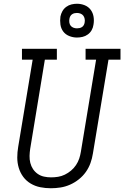

<svg xmlns="http://www.w3.org/2000/svg" viewBox="-20 -995 662 1023"><path d="M251 8Q222 8 194.5 2.5Q167 -3 143.5 -17Q120 -31 104 -52.5Q88 -74 80 -100.5Q72 -127 72 -155.5Q72 -184 77 -213L154 -677H97V-735H283V-677H219L141 -203Q138 -184 137.5 -164.5Q137 -145 141.5 -127Q146 -109 156 -94Q166 -79 181 -68.5Q196 -58 214.5 -54Q233 -50 252 -50Q271 -50 289.5 -53Q308 -56 325.5 -64.5Q343 -73 358.5 -86Q374 -99 385 -115.5Q396 -132 402 -150Q408 -168 411 -187L492 -677H436V-735H622V-677H558L475 -177Q471 -151 462 -126Q453 -101 437.5 -79Q422 -57 400 -39.5Q378 -22 353 -11Q328 0 302 4Q276 8 251 8ZM390 -795Q369 -795 349 -803Q329 -811 317 -827Q305 -843 302 -864Q299 -885 302 -907Q305 -922 312.5 -935.5Q320 -949 333 -958.5Q346 -968 361 -971.5Q376 -975 390 -975Q412 -975 431.5 -967Q451 -959 463 -943Q475 -927 478.5 -906Q482 -885 478 -863Q476 -848 468.5 -834.5Q461 -821 448 -811.5Q435 -802 420 -798.5Q405 -795 390 -795ZM390 -844Q397 -844 404 -845.5Q411 -847 417 -851Q423 -855 426.5 -861.5Q430 -868 431 -875Q433 -885 431 -895Q429 -905 423.5 -912Q418 -919 409 -922.5Q400 -926 390 -926Q383 -926 376.5 -924.5Q370 -923 364 -919Q358 -915 354.5 -908.5Q351 -902 350 -895Q348 -885 349.5 -875Q351 -865 356.5 -858Q362 -851 371 -847.5Q380 -844 390 -844Z"/></svg>

Font: Iosevka Slab Light Extended
Style: Italic
Weight: 300
Width: 7
Italic angle: -9°
Monospace: yes
Designer: Belleve Invis
Foundry: Belleve Invis
Version: Version 11.1.0; ttfautohint (v1.8.3)